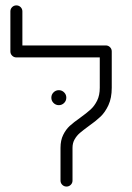

<svg xmlns="http://www.w3.org/2000/svg" viewBox="-20 -687 490 712"><path d="M204.4 -17.4V-138.9Q204.4 -166.7 214.3 -186.7Q224.1 -206.7 238.5 -220Q253 -233.3 277.4 -250.4Q301.5 -267.8 315.9 -280.9Q330.4 -294.1 340.2 -313.9Q350 -333.7 350 -361.5V-496.3H394.4V-361.5Q394.4 -323.7 382.2 -297.2Q370 -270.7 352.6 -254.3Q335.2 -237.8 307.8 -218.5Q287.4 -203.7 275.9 -193.7Q264.4 -183.7 256.7 -170.2Q248.9 -156.7 248.9 -138.9V-17.4Q248.9 -8.1 242.4 -1.7Q235.9 4.8 226.7 4.8Q217.4 4.8 210.9 -1.7Q204.4 -8.1 204.4 -17.4ZM40.7 -667Q50 -667 56.5 -660.6Q63 -654.1 63 -644.8V-496.3H18.5V-644.8Q18.5 -654.1 25 -660.6Q31.5 -667 40.7 -667ZM18.5 -496.3Q18.5 -505.6 25 -512Q31.5 -518.5 40.7 -518.5H372.2Q381.5 -518.5 388 -512Q394.4 -505.6 394.4 -496.3Q394.4 -487 388 -480.6Q381.5 -474.1 372.2 -474.1H40.7Q31.5 -474.1 25 -480.6Q18.5 -487 18.5 -496.3ZM170.4 -324.8Q170.4 -336.3 178.5 -344.4Q186.7 -352.6 198.1 -352.6Q209.6 -352.6 217.8 -344.4Q225.9 -336.3 225.9 -324.8Q225.9 -313.3 217.8 -305.2Q209.6 -297 198.1 -297Q186.7 -297 178.5 -305.2Q170.4 -313.3 170.4 -324.8Z"/></svg>

Font: 26F Galaxy Hebrew
Style: Regular
Weight: 400
Designer: C₂₉H₂₅N₃O₅
Version: Version 1.000